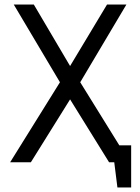

<svg xmlns="http://www.w3.org/2000/svg" viewBox="-20 -720 622 852"><path d="M476 -75V0H487L501 112H562V-75ZM291 -427 130 -700H41L246 -355L25 0H117L291 -279L464 0H556L336 -355L541 -700H455Z"/></svg>

Font: Advent Pro Medium
Style: Regular
Weight: 500
Designer: VivaRado, Andreas Kalpakidis
Foundry: VivaRado, Andreas Kalpakidis
Version: Version 3.000